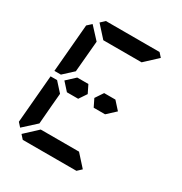

<svg xmlns="http://www.w3.org/2000/svg" viewBox="-223 -1164 1261 1329"><g transform="rotate(30 408.0 -500.0)"><path d="M566 -562 622 -500 555 -438H495H464L434 -499L476 -562H506H520ZM156 -526 153 -523H101L134 -905L168 -936L253 -844L240 -698L232 -608L231 -595ZM205 -302 193 -156 92 -64 64 -95 97 -477H149L158 -467L214 -405L213 -392ZM204 -969 237 -1000H390H514H666L694 -969L594 -876H587H534H503H379H348H295H288ZM612 -31 579 0H426H302H150L122 -31L222 -124H528ZM350 -562 381 -499 340 -438H310H250L194 -500L261 -562H306H321Z"/></g></svg>

Font: DSEG14 Classic Mini
Style: Bold Italic
Weight: 700
Italic angle: -5°
Designer: Keshikan(Twitter:@keshinomi_88pro)
Version: Version 0.46